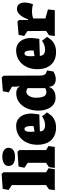

<svg xmlns="http://www.w3.org/2000/svg" viewBox="786 -1464 693 2304"><g transform="rotate(-90 1132.0 -311.5)"><path d="M197.8 -638.2 19 -625 4.9 -554.7 64 -515.1V-105L12.7 -69.8L2.4 0H254.4L265.6 -75.7L217.3 -103.5V-616.2Z M511.2 -555.2Q511.2 -575.7 499.5 -592.8Q487.8 -609.9 463.9 -619.9Q439.9 -629.9 405.8 -629.9Q369.6 -629.9 344 -620.1Q318.4 -610.4 305.4 -593.5Q292.5 -576.7 292.5 -555.7Q292.5 -521 318.8 -499.3Q345.2 -477.5 404.8 -477.5Q458.5 -477.5 484.9 -499.8Q511.2 -522 511.2 -555.2ZM464.4 -447.8 285.6 -434.6 271.5 -364.3 330.6 -324.7V-105L279.3 -69.8L269 0H521L532.2 -75.7L483.9 -103.5V-425.8Z M935.5 -93.8 887.2 -153.8Q869.1 -137.2 840.1 -127Q811 -116.7 785.6 -116.7Q746.6 -116.7 727.5 -132.3Q708.5 -147.9 707.5 -179.2L911.6 -186Q914.1 -199.7 918 -235.6Q921.9 -271.5 921.9 -283.2Q921.9 -335.4 904.5 -376.5Q887.2 -417.5 853.5 -440.7Q819.8 -463.9 772.5 -463.9Q707.5 -463.9 656.2 -431.4Q605 -398.9 576.2 -341.1Q547.4 -283.2 547.4 -210Q547.4 -137.2 573 -86.4Q598.6 -35.6 644.8 -10.3Q690.9 15.1 751.5 15.1Q801.8 15.1 836.7 0.2Q871.6 -14.6 893.6 -37.8Q915.5 -61 935.5 -93.8ZM772.5 -284.2Q772.5 -270 771 -254.4L705.1 -243.2Q702.6 -272.5 702.6 -289.6Q702.6 -328.6 711.2 -346.2Q719.7 -363.8 736.8 -363.8Q754.4 -363.8 763.4 -342.3Q772.5 -320.8 772.5 -284.2Z M1356.4 -636.7 1189.9 -623.5 1175.8 -553.2 1244.6 -513.7V-461.9L1249.5 -421.9H1247.6Q1234.9 -443.4 1213.9 -453.1Q1192.9 -462.9 1167 -462.9Q1099.6 -462.9 1052 -424.6Q1004.4 -386.2 980.7 -325.7Q957 -265.1 957 -198.7Q957 -142.1 974.4 -94.7Q991.7 -47.4 1026.1 -19Q1060.5 9.3 1109.9 9.3Q1160.6 9.3 1193.6 -9.8Q1226.6 -28.8 1238.3 -64H1245.1L1245.6 -57.6Q1248 -25.9 1272 -7.1Q1295.9 11.7 1335.9 11.7Q1379.4 11.7 1426.8 -16.6L1439 -93.8L1425.3 -97.7Q1408.7 -102.5 1398.4 -111.1Q1388.2 -119.6 1382.8 -136.7Q1377.4 -153.8 1377.4 -182.6L1376 -614.7ZM1226.6 -326.7V-113.8Q1200.2 -100.6 1179.7 -100.6Q1144.5 -100.6 1128.2 -131.3Q1111.8 -162.1 1111.8 -229Q1111.8 -255.4 1120.6 -281.5Q1129.4 -307.6 1146 -324.5Q1162.6 -341.3 1184.6 -341.3Q1196.8 -341.3 1204.6 -338.4Q1212.4 -335.4 1226.6 -326.7Z M1842.3 -93.8 1793.9 -153.8Q1775.9 -137.2 1746.8 -127Q1717.8 -116.7 1692.4 -116.7Q1653.3 -116.7 1634.3 -132.3Q1615.2 -147.9 1614.3 -179.2L1818.4 -186Q1820.8 -199.7 1824.7 -235.6Q1828.6 -271.5 1828.6 -283.2Q1828.6 -335.4 1811.3 -376.5Q1793.9 -417.5 1760.3 -440.7Q1726.6 -463.9 1679.2 -463.9Q1614.3 -463.9 1563 -431.4Q1511.7 -398.9 1482.9 -341.1Q1454.1 -283.2 1454.1 -210Q1454.1 -137.2 1479.7 -86.4Q1505.4 -35.6 1551.5 -10.3Q1597.7 15.1 1658.2 15.1Q1708.5 15.1 1743.4 0.2Q1778.3 -14.6 1800.3 -37.8Q1822.3 -61 1842.3 -93.8ZM1679.2 -284.2Q1679.2 -270 1677.7 -254.4L1611.8 -243.2Q1609.4 -272.5 1609.4 -289.6Q1609.4 -328.6 1617.9 -346.2Q1626.5 -363.8 1643.6 -363.8Q1661.1 -363.8 1670.2 -342.3Q1679.2 -320.8 1679.2 -284.2Z M1852.1 0H2162.6L2171.4 -82L2063 -112.8V-258.8Q2095.7 -273.4 2153.3 -273.4Q2187.5 -273.4 2232.9 -261.7Q2253.9 -313.5 2253.9 -361.8Q2253.9 -403.3 2235.4 -428.7Q2216.8 -454.1 2173.8 -454.1Q2140.1 -454.1 2107.4 -419.2Q2074.7 -384.3 2053.7 -321.3H2044.4V-429.2L2025.9 -448.2L1866.2 -434.1L1853 -366.7L1911.6 -328.6L1913.6 -105L1862.3 -69.8Z"/></g></svg>

Font: Neuton ExtraBold
Style: Regular
Weight: 800
Designer: Brian M Zick
Foundry: Brian M Zick
Version: Version 1.560